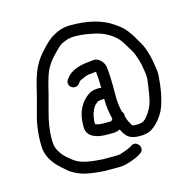

<svg xmlns="http://www.w3.org/2000/svg" viewBox="-119 -775 1072 1074"><g transform="rotate(-15 417.5 -238.5)"><path d="M458 -276V-274C454.7 -275.3 451.3 -276 448 -276H442C423 -276 401.6 -271.8 389 -264C340 -233.3 306 -178.2 306 -99V-81C311.5 -29.1 363.2 -13 422 -13H458C471 -13 487.8 -16.8 497 -23C518 19 535.6 42 598 42C623.4 42 637.8 39 656 32C690.6 16 728.6 -28.8 745.5 -65.5C769.4 -117.5 782 -194.5 786 -263C786 -295.7 779.7 -317.3 775 -350C768.4 -385.4 763.2 -394.5 755 -421C748.3 -442.2 732.9 -465.1 723 -482.5L709 -507C702.3 -517 695.3 -527 688 -537C664.9 -567.7 632.5 -590.7 598 -611C543.9 -641.1 471.7 -657 390 -657C341.8 -659.4 306.5 -644.9 275 -626C260.3 -618 239.2 -599.5 211.5 -570.5C153.8 -510 134.7 -465.6 112 -380C97.2 -312.3 79.5 -257.1 63 -191C55.7 -152.9 50 -110.8 50 -68C50 -54 50.3 -42.3 51 -33C60.6 43.6 112.1 85.3 159 125C178.9 139.9 198.4 150 224 159C262 172.4 312 177 360 180H442C469.2 180 489.6 172.6 511 166L537 156C547 152 555.7 147.7 563 143L572 137C609.4 115.2 572.9 58.1 537 81L528 87C517.5 93 502.8 99.5 490 103C473.9 108.9 462.7 114 442 114H363C298.7 109.7 238 103.4 200 73C177.7 55.8 155.3 39.1 140 15C124 -7.9 116 -27 116 -66C116 -123.1 125.4 -172 138 -218L150 -264C159.3 -299.7 167.3 -324.3 176 -364C195.1 -438.2 209 -472.4 259 -524.5C282.3 -548.8 298.3 -563.7 307 -569C331.9 -581.5 353.1 -591 389 -591C434.3 -591 468 -584 506 -576C550 -565.6 591.1 -543.9 619 -516C637.9 -499.5 653 -470.3 666.5 -448.5C673.7 -436.9 686.5 -418.4 691 -402C699.1 -376.2 703.4 -372.1 710 -339C714.1 -310 720 -292.5 720 -265C720 -256.3 719.3 -248.3 718 -241C713.9 -216.4 713.6 -204.4 708 -174C700.4 -122.4 689.8 -95.7 665 -61C646 -36.5 636 -24 598 -24C585.6 -24 572.5 -22.9 569 -30C558 -50.2 549.5 -61.3 544 -89C545.3 -99 542.3 -108 535 -116C528.1 -143.6 524 -173.4 524 -208V-276C524 -290 523.7 -303.3 523 -316L521 -350C520.3 -362 519.3 -372 518 -380C513.8 -406.4 488.2 -436 461 -436C455.7 -436 448.7 -435.3 440 -434L422 -432C372.3 -428.2 320.1 -409.3 297 -377L290 -368C284.7 -360.7 282.7 -352.5 284 -343.5C288 -316.5 325.9 -305.5 343 -329L350 -338C354.7 -345.1 366.5 -349.5 376 -353C390.6 -360.3 406.6 -366 427 -366C435 -366.7 442.7 -367.7 450 -369H453C456.1 -340.7 458 -307.4 458 -276ZM473 -93 471 -87C469 -85 464.8 -80 462 -80C460 -79.3 458.7 -79 458 -79H422C404.9 -79 386.5 -81 374 -86C374 -86.7 373.3 -87.3 372 -88V-108C374.4 -116.5 375.6 -129.3 377 -139L381 -151C388.2 -170.3 396.1 -188.4 412 -199C417 -203.1 420.9 -208 428 -208C434 -209.3 438.7 -210 442 -210H448C451.3 -210 454.7 -210.3 458 -211V-208C458 -164.3 464.5 -127.1 473 -93Z"/></g></svg>

Font: HoneyBee
Style: Reg
Weight: 400
Foundry: Cannot Into Space Fonts
Version: Version 0.89